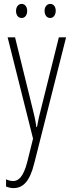

<svg xmlns="http://www.w3.org/2000/svg" viewBox="-20 -720 367 982"><path d="M62 -664C62 -643 73 -628 91 -628C107 -628 119 -642 119 -664C119 -686 107 -700 91 -700C73 -700 62 -684 62 -664ZM208 -665C208 -643 219 -628 237 -628C253 -628 265 -643 265 -665C265 -687 253 -700 237 -700C220 -700 208 -685 208 -665ZM19 -529 149 -11 119 110C99 186 74 206 47 206C35 206 21 202 11 197V234C24 239 35 242 49 242C97 242 132 209 155 116L318 -529H281L189 -160C182 -134 176 -109 169 -70H166C163 -89 163 -100 148 -159L57 -529Z"/></svg>

Font: Noto Sans Kannada ExtraCondensed ExtraLight
Style: Regular
Weight: 200
Width: 2
Designer: Jelle Bosma - Monotype Design Team
Foundry: Monotype Imaging Inc.
Version: Version 2.005